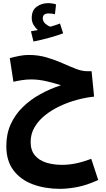

<svg xmlns="http://www.w3.org/2000/svg" viewBox="-20 -925 672 1216"><path d="M361 271Q266 271 188.5 242.5Q111 214 65.5 154Q20 94 20 0Q20 -77 48 -138.5Q76 -200 125 -247.5Q174 -295 236 -329Q298 -363 366 -385Q324 -399 274 -410.5Q224 -422 176 -422Q149 -422 119.5 -417.5Q90 -413 65 -407L42 -557Q72 -565 102.5 -571Q133 -577 162 -577Q222 -577 275 -561.5Q328 -546 374 -525.5Q420 -505 459.5 -489.5Q499 -474 532 -474H560L576 -313Q525 -308 469 -293Q413 -278 360.5 -253.5Q308 -229 266 -195.5Q224 -162 199 -119.5Q174 -77 174 -26Q174 27 201 59Q228 91 273 105Q318 119 374 119Q416 119 460 110Q504 101 558 81L602 215Q530 248 469.5 259.5Q409 271 361 271ZM192 -662 176 -727Q203 -732 220 -735Q204 -748 192.5 -767.5Q181 -787 181 -811Q181 -860 212.5 -882.5Q244 -905 284 -905Q313 -905 335 -897L328 -835Q319 -837 309 -838.5Q299 -840 289 -840Q251 -840 251 -810Q251 -789 267 -775Q283 -761 299 -756Q332 -765 360 -776L380 -714Q343 -700 292.5 -686Q242 -672 192 -662Z"/></svg>

Font: Noto Sans Arabic UI Cn XBd
Style: Regular
Weight: 800
Width: 3
Designer: Monotype Design Team, Nadine Chahine and Nizar Qandah
Foundry: Monotype Imaging Inc.
Version: Version 2.010; ttfautohint (v1.8.4.7-5d5b)